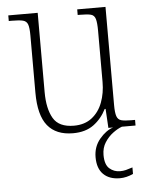

<svg xmlns="http://www.w3.org/2000/svg" viewBox="-54 -580 663 852"><g transform="rotate(-5 277.5 -154.5)"><path d="M256 10Q181 10 143 -36.5Q105 -83 105 -184V-439Q105 -473 99.5 -488Q94 -503 78 -507Q62 -511 30 -511H15V-536H146V-183Q146 -109 171 -66Q196 -23 263 -23Q311 -23 343 -48Q375 -73 390.5 -114.5Q406 -156 406 -205V-433Q406 -469 401 -486Q396 -503 380.5 -507Q365 -511 332 -511H322V-536H448V-99Q448 -65 453.5 -49Q459 -33 474 -29Q489 -25 518 -25H535V0H414L409 -85H405Q384 -43 348 -16.5Q312 10 256 10ZM446 227Q399 227 372.5 201Q346 175 346 125Q346 78 374.5 44Q403 10 435 0H474Q455 7 434 22.5Q413 38 397.5 62Q382 86 382 118Q382 161 402 178.5Q422 196 449 196Q463 196 475 193Q487 190 505 184V213Q475 227 446 227Z"/></g></svg>

Font: Noto Serif Lao SemiCondensed ExtraLight
Style: Regular
Weight: 200
Width: 4
Designer: Monotype Design Team
Foundry: Monotype Imaging Inc.
Version: Version 2.003; ttfautohint (v1.8.4.7-5d5b)